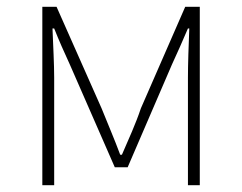

<svg xmlns="http://www.w3.org/2000/svg" viewBox="-20 -547 714 567"><path d="M105 0H140V-318C140 -357 137 -412 135 -463H140C155 -425 170 -392 186 -357L319 -53H357L488 -357C504 -392 519 -425 535 -463H539C537 -412 535 -357 535 -318V0H570V-527H527L396 -227C381 -182 360 -136 340 -90H335C318 -136 298 -182 280 -227L147 -527H105Z"/></svg>

Font: Harano Aji Gothic KR ExtraLight
Style: Regular
Weight: 250
Foundry: Masamichi Hosoda
Version: HaranoAjiGothicKR-ExtraLight version 20220220;ttx 4.29.1